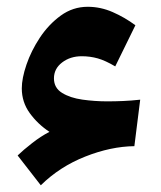

<svg xmlns="http://www.w3.org/2000/svg" viewBox="-20 -535 471 563"><path d="M125 -148.4Q90.8 -170.9 67.4 -203.1Q43.9 -235.4 43.9 -275.9Q43.9 -305.2 57.6 -345.5Q71.3 -385.7 96.9 -424.6Q122.6 -463.4 158.2 -489.3Q193.8 -515.1 237.3 -515.1Q274.9 -515.1 310.5 -499.5Q346.2 -483.9 377 -460.9L317.9 -340.3Q289.1 -357.4 266.6 -363.8Q244.1 -370.1 219.7 -370.1Q186 -370.1 162.1 -351.8Q138.2 -333.5 138.2 -305.2Q138.2 -277.3 161.9 -262.7Q185.5 -248 221.4 -242.9Q257.3 -237.8 294.4 -237.8Q317.9 -237.8 340.6 -238.8Q363.3 -239.7 391.1 -242.7L374 -106.4Q304.7 -105.5 230 -75.9Q155.3 -46.4 99.6 8.3L31.7 -79.1Q48.3 -95.2 74 -115.2Q99.6 -135.3 125 -148.4Z"/></svg>

Font: Pinar DS4-ExtraBold
Style: Regular
Weight: 800
Designer: Amin Abedi
Version: Version 2.000